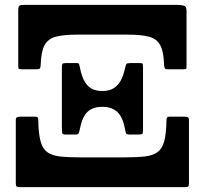

<svg xmlns="http://www.w3.org/2000/svg" viewBox="-20 -770 843 790"><path d="M708 -750H82Q65 -750 60 -746.8Q55 -743.5 55 -726V-505Q55 -493 55.7 -489Q56.5 -485 69 -485H131.5Q142.5 -485 144.8 -489.6Q147 -494.2 147.5 -504Q149 -557.5 163.3 -584Q177.5 -610.5 209.8 -619Q242 -627.5 297.5 -627.5H505Q561 -627.5 593 -619Q625 -610.5 639.3 -584Q653.5 -557.5 655 -504Q655.5 -494.2 657.8 -489.6Q660 -485 671 -485H733.5Q746.5 -485 747 -489Q747.5 -493 747.5 -505V-726Q747.5 -743.5 736.5 -746.8Q725.5 -750 708 -750ZM495 -122.5H307.5Q258 -122.5 225.5 -126.4Q193 -130.3 174 -144.3Q155 -158.3 146.8 -189.1Q138.5 -220 137.5 -274Q137.5 -284 135 -287Q132.5 -290 125.5 -290H64Q54.5 -290 49.7 -287.5Q45 -285 45 -275V-17Q45 -6.5 48 -3.2Q51 0 61 0H741.5Q751.5 0 754.5 -3.2Q757.5 -6.5 757.5 -17V-275Q757.5 -285 752.8 -287.5Q748 -290 738.5 -290H677Q670.5 -290 667.8 -287Q665 -284 665 -274Q664 -220 655.8 -189.1Q647.5 -158.3 628.5 -144.3Q609.5 -130.3 577 -126.4Q544.5 -122.5 495 -122.5ZM550.5 -216.5Q564 -216.5 566.3 -220Q568.5 -223.5 568.5 -243.5V-489.5Q568.5 -505.5 566.8 -508Q565 -510.5 554.5 -510.5H517.5Q503.5 -510.5 500.5 -507Q497.5 -503.5 493 -483.5Q487.5 -458.5 476.8 -438.6Q466 -418.8 447.8 -407.1Q429.5 -395.5 401.5 -395.5Q371.5 -395.5 353.3 -407.5Q335 -419.5 324.8 -441Q314.5 -462.5 309 -491.5Q306 -505.8 304.3 -508.1Q302.5 -510.5 293.5 -510.5H252.5Q239 -510.5 236.8 -507Q234.5 -503.5 234.5 -481.5V-249.5Q234.5 -225 236.5 -220.7Q238.5 -216.5 250.5 -216.5H291.5Q300.5 -216.5 303.1 -220.6Q305.8 -224.7 311 -249.5Q316.3 -274 326.4 -292.1Q336.5 -310.2 354.5 -320.4Q372.5 -330.5 401.5 -330.5Q430 -330.5 448.5 -319.7Q467 -309 477.4 -290.2Q487.8 -271.5 492.5 -247.5Q496.8 -224 499.6 -220.2Q502.5 -216.5 511.5 -216.5Z"/></svg>

Font: Besley
Style: Regular
Weight: 400
Designer: Owen Earl
Foundry: indestructible type*
Version: Version 4.000